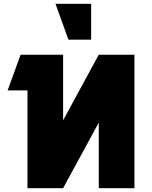

<svg xmlns="http://www.w3.org/2000/svg" viewBox="-20 -987 795 1007"><path d="M88 -700H311V-356L498 -700H685V0H498V-344L311 0H124V-513H20ZM271 -967H458V-779H339Z"/></svg>

Font: Clickuper
Style: Bold
Weight: 700
Designer: Denis Ignatov
Foundry: Denis Ignatov
Version: Version 1.10 April 16, 2021